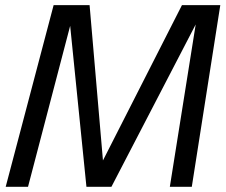

<svg xmlns="http://www.w3.org/2000/svg" viewBox="-20 -723 875 743"><path d="M2 0 187.5 -703.1H326.7L378.4 -102.1L684.1 -703.1H832.5L722.2 0H637.2L737.3 -628.4L411.1 0H314.5L251.5 -623L88.4 0Z"/></svg>

Font: Schibsted Grotesk
Style: Italic
Weight: 400
Italic angle: -12°
Designer: Bakken & Baeck AS, Henrik Kongsvoll
Foundry: Schibsted ASA
Version: Version 1.100; ttfautohint (v1.8.4.7-5d5b);gftools[0.9.25]